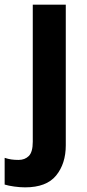

<svg xmlns="http://www.w3.org/2000/svg" viewBox="-71 -566 374 826"><path d="M37 240Q15 240 -10 236.5Q-35 233 -51 228V113Q-36 118 -22 120Q-8 122 9 122Q36 122 53 105Q70 88 70 44V-546H212V59Q212 138 170.5 189Q129 240 37 240Z"/></svg>

Font: Noto Sans SemiCondensed
Style: Bold
Weight: 700
Width: 4
Designer: Monotype Design Team
Foundry: Monotype Imaging Inc.
Version: Version 2.013; ttfautohint (v1.8.4.7-5d5b)